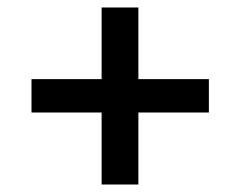

<svg xmlns="http://www.w3.org/2000/svg" viewBox="-20 -586 640 512"><path d="M349 -94V-286H537V-375H349V-566H251V-375H64V-286H251V-94Z"/></svg>

Font: Tekne LDO Medium
Style: Regular
Weight: 500
Monospace: yes
Designer: Alessio Laiso, Mario Rullo, Paolo Rosset
Foundry: Alessio Laiso
Version: Version 1.000;hotconv 1.0.109;makeotfexe 2.5.65596